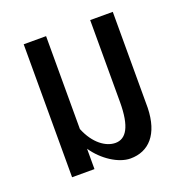

<svg xmlns="http://www.w3.org/2000/svg" viewBox="-112 -695 773 806"><g transform="rotate(-20 274.0 -292.0)"><path d="M337 10C419 10 474 -48 477 -165V-594H376V-228C376 -117 347 -73 300 -73C258 -73 208 -107 179 -179V-594H79V0H179V-91C218 -33 284 10 337 10Z"/></g></svg>

Font: Vanilla Cream DemiBold
Style: Regular
Weight: 600
Designer: Jeremy Tribby, Jinavaṁso
Foundry: Tribby Type
Version: Version 1.422;Glyphs 3.1.2 (3151)